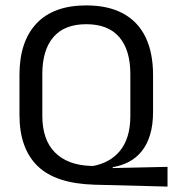

<svg xmlns="http://www.w3.org/2000/svg" viewBox="-20 -671 640 710"><path d="M599.5 19 329.5 12Q185.5 8 118.8 -57.2Q52 -122.5 52 -246V-393.5Q52 -517.5 115 -584.2Q178 -651 299 -651Q380 -651 435 -621.2Q490 -591.5 518 -534Q546 -476.5 546 -393.5V-258Q546 -209 535 -172.8Q524 -136.5 504.2 -112Q484.5 -87.5 457.5 -73Q430.5 -58.5 397.5 -53L396 -49.5L599.5 -54ZM315 -57.5H326Q354 -63 378.8 -76.2Q403.5 -89.5 422.2 -111.5Q441 -133.5 451.5 -166Q462 -198.5 462 -242.5V-397Q462 -486 421 -533.8Q380 -581.5 299 -581.5Q218.5 -581.5 177.5 -533.8Q136.5 -486 136.5 -397V-242.5Q136.5 -154.5 183 -107.5Q229.5 -60.5 315 -57.5Z"/></svg>

Font: Anek Telugu Medium
Style: Regular
Weight: 400
Version: Version 1.003